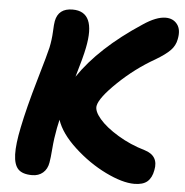

<svg xmlns="http://www.w3.org/2000/svg" viewBox="-52 -794 795 824"><g transform="rotate(5 345.5 -382.5)"><path d="M116.2 -21Q74.7 -21 56.2 -40Q37.6 -59.1 36.1 -103.3Q34.7 -147.5 49.8 -220.2Q67.4 -307.1 102.8 -428.5Q138.2 -549.8 143.1 -573.2Q150.4 -607.9 151.9 -641.8Q153.3 -675.8 155.8 -688Q166.5 -744.1 228 -744.1Q331.1 -744.1 298.8 -585Q291.5 -546.9 265.1 -458Q353 -588.4 532.2 -706.1Q588.4 -744.1 628.9 -744.1Q661.6 -744.1 679.2 -720.7Q696.8 -697.3 688 -655.8Q683.1 -628.9 663.3 -608.4Q643.6 -587.9 600.1 -562Q516.1 -514.2 444.6 -445.6Q373 -377 366.2 -341.8Q361.8 -318.8 389.9 -285.9Q418 -252.9 471.7 -220.5Q525.4 -188 587.9 -169.9Q650.4 -150.9 637.2 -87.9Q631.3 -54.7 612.3 -38.3Q593.3 -22 556.2 -22Q504.9 -22 431.9 -57.6Q358.9 -93.3 295.4 -151.9Q231.9 -210.4 212.9 -268.1Q211.4 -261.7 209 -250Q206.5 -238.3 205.1 -231.9Q196.3 -186.5 192.9 -142.8Q189.5 -99.1 186 -81.1Q181.2 -52.7 162.6 -36.9Q144 -21 116.2 -21Z"/></g></svg>

Font: Shantell Sans Bouncy
Style: Bold Italic
Weight: 700
Italic angle: -11.31°
Designer: Stephen Nixon, Anya Danilova, Shantell Martin
Foundry: Arrow Type
Version: Version 1.006;[9816181b4]